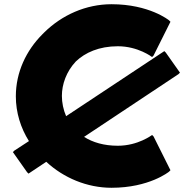

<svg xmlns="http://www.w3.org/2000/svg" viewBox="-20 -867 913 909"><path d="M538 -177C472 -177 419 -193 378 -219L825 -516L832 -523L765 -618L758 -625L293 -317C280 -347 273 -381 273 -413C273 -468 294 -528 339 -576C383 -618 449 -648 538 -648C634 -648 700 -597 700 -597L707 -604L787 -764L780 -771C780 -771 687 -847 508 -847C387 -847 273 -796 189 -713L188 -712L181 -705C104 -628 55 -525 55 -411C55 -334 78 -261 117 -199L48 -154L41 -147L108 -52L115 -45L199 -101C281 -25 392 22 508 22C687 22 780 -54 780 -54L787 -61L707 -221L700 -228C700 -228 634 -177 538 -177Z"/></svg>

Font: Hussar Woodtype
Style: Blk
Weight: 900
Foundry: Cannot Into Space Fonts
Version: Version 1.07